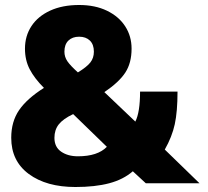

<svg xmlns="http://www.w3.org/2000/svg" viewBox="-20 -734 834 769"><path d="M25 -182Q25 -247 56.5 -293Q88 -339 156 -382Q118 -420 99 -456.5Q80 -493 80 -539Q80 -590 106 -629.5Q132 -669 181 -691.5Q230 -714 297 -714Q361 -714 408.5 -691Q456 -668 481.5 -628.5Q507 -589 507 -539Q507 -482 482 -443.5Q457 -405 398 -365L522 -247Q541 -284 541 -367H691Q691 -287 680 -236.5Q669 -186 640 -135L779 0H564L512 -48Q474 -15 417.5 0Q361 15 282 15Q166 15 95.5 -37Q25 -89 25 -182ZM356 -527Q356 -556 340 -571.5Q324 -587 297 -587Q270 -587 254 -571.5Q238 -556 238 -527Q238 -506 250 -488.5Q262 -471 292 -444Q328 -466 342 -484Q356 -502 356 -527ZM408 -146 273 -277Q233 -258 215.5 -236Q198 -214 198 -182Q198 -145 225 -126.5Q252 -108 292 -108Q371 -108 408 -146Z"/></svg>

Font: Prompt
Style: Bold
Weight: 700
Designer: Katatrad Team
Foundry: CadsonDemak
Version: Version 1.000